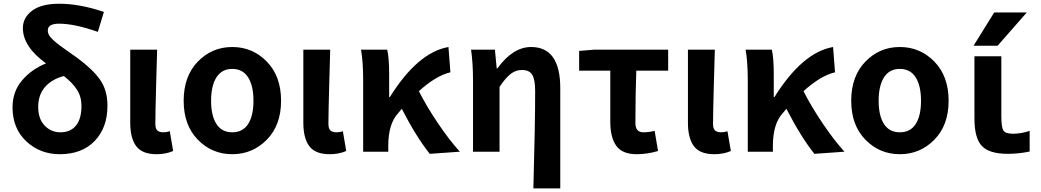

<svg xmlns="http://www.w3.org/2000/svg" viewBox="-20 -832 5708 1053"><path d="M311.5 -106.4Q366.2 -106.4 396.5 -143.1Q426.8 -179.7 426.8 -252Q426.8 -301.8 401.9 -340.3Q377 -378.9 330.1 -415Q263.7 -397.5 226.6 -354.5Q189.5 -311.5 189.5 -245.1Q189.5 -180.7 224.6 -143.6Q259.8 -106.4 311.5 -106.4ZM549.8 -766.6 516.6 -657.2Q389.6 -702.1 303.7 -702.1Q242.2 -702.1 242.2 -665Q242.2 -651.4 249.5 -638.7Q256.8 -626 275.4 -609.4Q293.9 -592.8 308.1 -582.5Q322.3 -572.3 354.5 -549.3Q386.7 -526.4 402.3 -515.6Q487.3 -453.1 528.3 -395.5Q569.3 -337.9 569.3 -252Q569.3 -131.8 499.5 -59.1Q429.7 13.7 307.6 13.7Q200.2 13.7 124.5 -56.6Q48.8 -127 48.8 -243.2Q48.8 -329.1 100.1 -390.1Q151.4 -451.2 232.4 -484.4Q105.5 -576.2 105.5 -677.7Q105.5 -735.4 156.2 -773.4Q207 -811.5 304.7 -811.5Q417 -811.5 549.8 -766.6Z M838.9 13.7Q759.8 13.7 727.1 -30.3Q694.3 -74.2 694.3 -159.2V-559.6H841.8Q840.8 -524.4 836.4 -369.1Q832 -213.9 832 -152.3Q832 -127 842.8 -116.7Q853.5 -106.4 877 -106.4Q893.6 -106.4 911.1 -112.3L929.7 -3.9Q889.6 13.7 838.9 13.7Z M987.3 -279.3Q987.3 -414.1 1064.9 -494.1Q1142.6 -574.2 1253.9 -574.2Q1365.2 -574.2 1443.4 -494.1Q1521.5 -414.1 1521.5 -279.3Q1521.5 -145.5 1443.4 -65.9Q1365.2 13.7 1253.9 13.7Q1142.6 13.7 1064.9 -65.9Q987.3 -145.5 987.3 -279.3ZM1167 -151.9Q1196.3 -106.4 1253.9 -106.4Q1311.5 -106.4 1340.8 -151.9Q1370.1 -197.3 1370.1 -279.3Q1370.1 -361.3 1340.8 -407.7Q1311.5 -454.1 1253.9 -454.1Q1196.3 -454.1 1167 -407.7Q1137.7 -361.3 1137.7 -279.3Q1137.7 -197.3 1167 -151.9Z M1788.1 13.7Q1709 13.7 1676.3 -30.3Q1643.6 -74.2 1643.6 -159.2V-559.6H1791Q1790 -524.4 1785.6 -369.1Q1781.2 -213.9 1781.2 -152.3Q1781.2 -127 1792 -116.7Q1802.7 -106.4 1826.2 -106.4Q1842.8 -106.4 1860.4 -112.3L1878.9 -3.9Q1838.9 13.7 1788.1 13.7Z M2502 0 2336.9 11.7Q2261.7 -83 2183.6 -235.4L2164.1 -211.9Q2109.4 -153.3 2109.4 -32.2V0H1971.7V-392.6Q1971.7 -491.2 1960 -559.6H2103.5Q2114.3 -516.6 2114.3 -422.9V-299.8H2118.2Q2271.5 -544.9 2439.5 -574.2L2450.2 -435.5Q2371.1 -417 2277.3 -332Q2319.3 -249 2381.8 -156.2Q2444.3 -63.5 2502 0Z M3052.7 201.2H2905.3Q2915 -152.3 2915 -331.1Q2915 -395.5 2898.9 -421.9Q2882.8 -448.2 2842.8 -448.2Q2808.6 -448.2 2780.8 -426.8Q2752.9 -405.3 2719.7 -355.5V0H2574.2V-392.6Q2574.2 -485.4 2563.5 -559.6H2694.3L2704.1 -457H2708Q2793 -574.2 2892.6 -574.2Q3052.7 -574.2 3052.7 -348.6Z M3471.7 13.7Q3393.6 13.7 3360.4 -31.7Q3327.1 -77.1 3327.1 -164.1V-444.3H3156.2V-552.7L3238.3 -559.6H3644.5V-444.3H3469.7Q3464.8 -312.5 3464.8 -157.2Q3464.8 -106.4 3508.8 -106.4Q3538.1 -106.4 3570.3 -114.3L3588.9 -3.9Q3531.2 13.7 3471.7 13.7Z M3897.5 13.7Q3818.4 13.7 3785.6 -30.3Q3752.9 -74.2 3752.9 -159.2V-559.6H3900.4Q3899.4 -524.4 3895 -369.1Q3890.6 -213.9 3890.6 -152.3Q3890.6 -127 3901.4 -116.7Q3912.1 -106.4 3935.5 -106.4Q3952.1 -106.4 3969.7 -112.3L3988.3 -3.9Q3948.2 13.7 3897.5 13.7Z M4611.3 0 4446.3 11.7Q4371.1 -83 4293 -235.4L4273.4 -211.9Q4218.8 -153.3 4218.8 -32.2V0H4081.1V-392.6Q4081.1 -491.2 4069.3 -559.6H4212.9Q4223.6 -516.6 4223.6 -422.9V-299.8H4227.5Q4380.9 -544.9 4548.8 -574.2L4559.6 -435.5Q4480.5 -417 4386.7 -332Q4428.7 -249 4491.2 -156.2Q4553.7 -63.5 4611.3 0Z M4648.4 -279.3Q4648.4 -414.1 4726.1 -494.1Q4803.7 -574.2 4915 -574.2Q5026.4 -574.2 5104.5 -494.1Q5182.6 -414.1 5182.6 -279.3Q5182.6 -145.5 5104.5 -65.9Q5026.4 13.7 4915 13.7Q4803.7 13.7 4726.1 -65.9Q4648.4 -145.5 4648.4 -279.3ZM4828.1 -151.9Q4857.4 -106.4 4915 -106.4Q4972.7 -106.4 5002 -151.9Q5031.2 -197.3 5031.2 -279.3Q5031.2 -361.3 5002 -407.7Q4972.7 -454.1 4915 -454.1Q4857.4 -454.1 4828.1 -407.7Q4798.8 -361.3 4798.8 -279.3Q4798.8 -197.3 4828.1 -151.9Z M5432.6 -763.7H5611.3L5451.2 -581.1H5319.3ZM5471.7 -195.3Q5471.7 -132.8 5483.4 -115.7Q5495.1 -98.6 5535.2 -98.6Q5581.1 -98.6 5627 -114.3V-1Q5567.4 11.7 5506.8 11.7Q5406.2 11.7 5365.2 -31.2Q5324.2 -74.2 5324.2 -181.6V-523.4H5471.7Z"/></svg>

Font: Gen Shin Gothic Bold
Style: Bold
Weight: 700
Designer: [Source Han Sans]
Ryoko NISHIZUKA  (kana & ideographs); Paul D. Hunt (Latin, Greek & Cyrillic); Wenlong ZHANG  (bopomofo
Version: Version 1.002.20150607